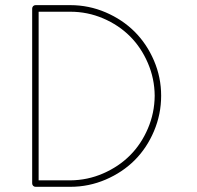

<svg xmlns="http://www.w3.org/2000/svg" viewBox="-20 -720 759 740"><path d="M104 -13.2V-687Q104 -692.4 107.7 -696.3Q111.3 -700.2 117.2 -700.2H118.2H251Q322.3 -700.2 387.2 -672.4Q452.1 -644.5 499 -597.7Q545.9 -550.8 573.5 -486.3Q601.1 -421.9 601.1 -351.1Q601.1 -279.8 573.5 -214.6Q545.9 -149.4 499 -102.5Q452.1 -55.7 387.2 -27.8Q322.3 0 251 0H118.2H117.2Q111.3 0 107.7 -3.9Q104 -7.8 104 -13.2ZM128.9 -24.9H251Q317.4 -25.4 377.4 -51.5Q437.5 -77.6 481 -121.1Q524.4 -164.6 550 -224.6Q575.7 -284.7 576.2 -351.1Q575.7 -417 550 -476.8Q524.4 -536.6 481 -580.1Q437.5 -623.5 377.4 -649.2Q317.4 -674.8 251 -674.8H128.9Z"/></svg>

Font: Quicksand
Style: Light
Weight: 300
Designer: Andrew Paglinawan
Foundry: Andrew Paglinawan
Version: 1.002